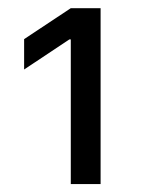

<svg xmlns="http://www.w3.org/2000/svg" viewBox="-20 -820 353 476"><path d="M155.5 -363.6V-722.3H152L39.8 -647.7V-723L155.5 -799.7H229.4V-363.6Z"/></svg>

Font: Riot Sans
Style: Regular
Weight: 400
Designer: Rasmus Andersson
Foundry: rsms
Version: Version 3.005